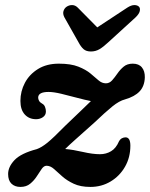

<svg xmlns="http://www.w3.org/2000/svg" viewBox="-20 -725 591 757"><path d="M494 -150.5Q494 -104.5 473 -67.8Q452 -31 416.2 -9.5Q380.5 12 336.5 12Q297.5 12 270.8 -0.5Q244 -13 225.5 -29.5Q207 -46 192.8 -58.8Q178.5 -71.5 163.5 -71.5Q153 -71.5 144.2 -58.8Q135.5 -46 125 -29.8Q114.5 -13.5 99.2 -0.8Q84 12 60.5 12Q38.5 12 25.2 -0.8Q12 -13.5 12 -39Q12 -67 37.2 -93.8Q62.5 -120.5 125 -137Q143.5 -143.5 166.5 -162Q189.5 -180.5 236.5 -228.5Q274.5 -265 299.2 -288.5Q324 -312 338.5 -326.5Q315 -331 283.5 -339.5Q252 -348 221.8 -355.2Q191.5 -362.5 171.5 -362.5Q130.5 -362.5 130.5 -340Q130.5 -334.5 133.8 -328Q137 -321.5 146 -316.5Q154 -312.5 157.5 -303.5Q161 -294.5 161 -285.5Q161 -271 149.2 -263Q137.5 -255 122.5 -255Q94.5 -255 77.5 -273.8Q60.5 -292.5 60.5 -327Q60.5 -365 78.2 -398.5Q96 -432 130 -453Q164 -474 212 -474Q259.5 -474 289 -462.2Q318.5 -450.5 336.8 -435.2Q355 -420 368.5 -408.2Q382 -396.5 397.5 -396.5Q411.5 -396.5 422 -408.2Q432.5 -420 443 -435.2Q453.5 -450.5 467.5 -462.2Q481.5 -474 503.5 -474Q527.5 -474 539.5 -459.2Q551.5 -444.5 551 -420Q550 -385.5 530.5 -364.8Q511 -344 472.5 -333Q450.5 -327.5 423.2 -305.5Q396 -283.5 353 -242.5Q303 -198 276.8 -174.5Q250.5 -151 237 -137.5Q267.5 -135 306.5 -126Q345.5 -117 374 -117Q398.5 -117 418 -128.8Q437.5 -140.5 449 -167.5Q454 -176.5 461 -180Q468 -183.5 475 -183.5Q494 -183.5 494 -150.5ZM406 -557.5Q388 -540.5 372.5 -531.2Q357 -522 338.5 -522Q320 -522 309.5 -531.2Q299 -540.5 290 -557.5L234 -656.5Q227 -670 230.2 -681Q233.5 -692 242 -698Q252 -705 264.2 -705Q276.5 -705 286.5 -695L363.5 -617L482 -695Q497.5 -705 509.8 -705Q522 -705 528.5 -698Q533.5 -692 531 -681Q528.5 -670 514.5 -656.5Z"/></svg>

Font: Fraunces 9pt S100 SemiBold
Style: Italic
Weight: 600
Italic angle: -16°
Version: Version 1.000; ttfautohint (v1.8.3)